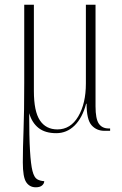

<svg xmlns="http://www.w3.org/2000/svg" viewBox="-20 -556 519 816"><path d="M132 240Q106 240 91.5 218.5Q77 197 77 134Q77 77 80 -2Q83 -81 83 -204V-536H124V-169Q124 -83 149.5 -44.5Q175 -6 224 -6Q280 -6 312.5 -61Q345 -116 345 -201V-536H386V-104Q386 -51 400 -30.5Q414 -10 442 -10H448V0H424Q390 0 369 -24Q348 -48 348 -115H346Q330 -55 297 -22.5Q264 10 219 10Q172 10 144 -12Q116 -34 104 -75Q104 26 107.5 84.5Q111 143 118 170.5Q125 198 137.5 205.5Q150 213 168 214Q168 224 159 232Q150 240 132 240Z"/></svg>

Font: Noto Serif Display Condensed ExtraLight
Style: Regular
Weight: 200
Width: 3
Designer: Monotype Design Team
Foundry: Monotype Imaging Inc.
Version: Version 2.009